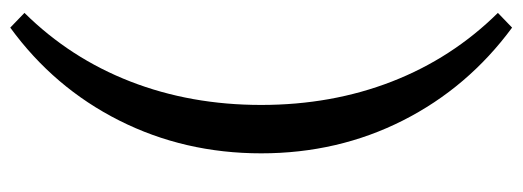

<svg xmlns="http://www.w3.org/2000/svg" viewBox="-334 -456 994 365"><g transform="rotate(-90 162.5 -273.0)"><path d="M293 204Q179 120 116.5 -3.5Q54 -127 54 -273Q54 -419 116.5 -543Q179 -667 293 -750L321 -723Q235 -636 190.5 -521.5Q146 -407 146 -273Q146 -139 190.5 -24.5Q235 90 321 177Z"/></g></svg>

Font: Piazzolla Thin SemiBold
Style: Regular
Weight: 600
Version: Version 2.005